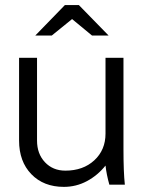

<svg xmlns="http://www.w3.org/2000/svg" viewBox="-20 -728 567 757"><path d="M472.2 0H411.1Q399.9 -40 396 -75.2Q365.2 -36.6 322.8 -13.9Q280.3 8.8 231.9 8.8Q151.9 8.8 103.5 -41.3Q55.2 -91.3 55.2 -173.8V-500H126V-173.8Q126 -121.6 157.2 -88.4Q188.5 -55.2 237.8 -55.2Q307.6 -55.2 351.8 -95.9Q396 -136.7 396 -201.2V-500H466.8V-140.1Q466.8 -49.8 472.2 0ZM235.8 -708H291L408.2 -587.9H342.8L264.2 -652.8L184.1 -587.9H119.1Z"/></svg>

Font: LT Superior
Style: Regular
Weight: 400
Designer: Daniel Lyons
Foundry: LyonsType
Version: Version 1.000